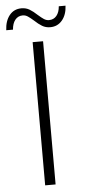

<svg xmlns="http://www.w3.org/2000/svg" viewBox="-60 -902 416 935"><g transform="rotate(-5 148.0 -434.5)"><path d="M122 -700H173V0H122ZM138 -804Q121 -819 109.5 -826.5Q98 -834 85 -834Q62 -834 48 -816.5Q34 -799 32 -769H-1Q1 -814 23 -841.5Q45 -869 82 -869Q104 -869 121.5 -858.5Q139 -848 158 -830Q175 -815 186.5 -807.5Q198 -800 211 -800Q234 -800 248 -817Q262 -834 264 -863H297Q295 -819 272.5 -792Q250 -765 214 -765Q192 -765 174.5 -775.5Q157 -786 138 -804Z"/></g></svg>

Font: Goldbeck Next Light
Style: Regular
Weight: 300
Designer: Julieta Ulanovsky
Foundry: Julieta Ulanovsky
Version: Version 7.200